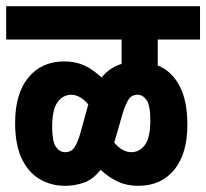

<svg xmlns="http://www.w3.org/2000/svg" viewBox="-20 -642 668 622"><path d="M0 -514V-622H628V-514H491V-430Q536 -412 561.5 -364Q587 -316 587 -238Q587 -144 544.5 -92Q502 -40 428 -40Q392 -40 363 -53Q334 -66 306 -92Q281 -60 251 -50Q221 -40 191 -40Q146 -40 109 -61.5Q72 -83 50.5 -128Q29 -173 29 -244Q29 -339 72 -391Q115 -443 188 -443Q224 -443 252 -430.5Q280 -418 309 -391Q324 -409 340.5 -419.5Q357 -430 374 -435V-514ZM353 -190Q351 -185 350 -180Q377 -149 405 -149Q432 -149 449.5 -172.5Q467 -196 467 -253Q467 -300 455 -317.5Q443 -335 426 -335Q406 -335 396 -319Q386 -303 376 -270ZM149 -231Q149 -184 161 -166.5Q173 -149 191 -149Q211 -149 221.5 -165Q232 -181 241 -213L263 -293Q265 -299 266 -304Q239 -335 211 -335Q184 -335 166.5 -311Q149 -287 149 -231Z"/></svg>

Font: Noto Sans Devanagari UI ExtraCondensed
Style: Bold
Weight: 700
Width: 2
Designer: Jelle Bosma - Monotype Design Team
Foundry: Monotype Imaging Inc.
Version: Version 2.004